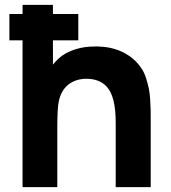

<svg xmlns="http://www.w3.org/2000/svg" viewBox="-20 -770 702 790"><path d="M538.6 -517.6Q553.2 -502.9 564.2 -485.4Q575.2 -467.8 581.8 -445.8Q588.4 -423.8 592.3 -405.8Q596.2 -387.7 597.9 -360.4Q599.6 -333 599.9 -317.1Q600.1 -301.3 600.1 -272V0H456.1V-265.6Q456.1 -374 418.9 -413.6Q388.2 -447.3 330.1 -445.8Q291.5 -444.3 263.7 -423.8Q231.4 -399.9 221.7 -352.1Q215.8 -324.7 215.8 -244.6V0H72.8V-604H18.6V-712.4H72.8V-750H197.8V-712.4H302.2V-604H197.8V-504.4Q203.1 -509.8 205.1 -512.7Q231 -543.5 269.5 -559.6Q308.1 -575.7 350.1 -578.1Q468.8 -585.9 538.6 -517.6Z"/></svg>

Font: Manrope3 ExtraBold
Style: Bold
Weight: 800
Width: 4
Designer: Mikhail Sharanda
Foundry: Mikhail Sharanda
Version: Version 3.000;PS 003.000;hotconv 1.0.88;makeotf.lib2.5.64775